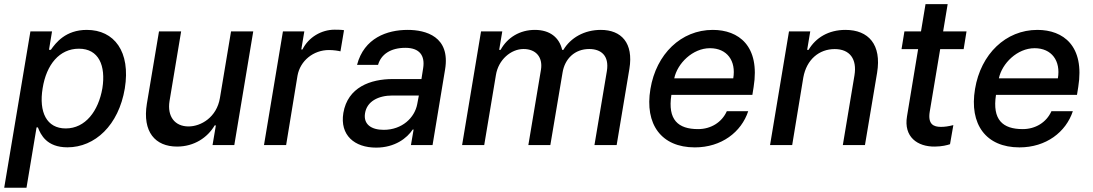

<svg xmlns="http://www.w3.org/2000/svg" viewBox="-28 -696 5245 921"><path d="M-7.8 204.5H99.1L147.4 -84.9H153.8C167.3 -50.1 195.7 10.7 295.5 10.7C427.6 10.7 541.2 -95.2 570.7 -271.7C599.4 -448.5 519.9 -552.6 388.5 -552.6C286.6 -552.6 239.7 -490.8 215.9 -457H207L221.6 -545.5H117.9ZM176.5 -272.7C194.6 -386.7 257.5 -462.4 350.5 -462.4C446 -462.4 480.1 -381 463.1 -272.7C444.2 -163.4 381.7 -79.9 287.3 -79.9C195.7 -79.9 157.7 -158 176.5 -272.7Z M1027 -226.2C1011.7 -133.5 936.1 -89.5 876.4 -89.5C810.7 -89.5 773.4 -137.1 785.2 -211.3L840.9 -545.5H734.7L676.5 -198.5C654.5 -63.2 716.6 7.1 821.4 7.1C903.4 7.1 967.7 -36.2 1001.8 -94.5H1007.5L991.5 0H1095.9L1186.8 -545.5H1080.3Z M1238.3 0H1344.5L1399.1 -333.1C1411.9 -404.5 1475.1 -456 1550.1 -456C1572.4 -456 1596.9 -452.1 1605.1 -449.6L1622.2 -551.1C1611.2 -553.3 1590.9 -553.6 1577.4 -553.6C1513.5 -553.6 1452.1 -517.4 1422.9 -458.8H1417.3L1431.8 -545.5H1329.2Z M1776.3 12.1C1866.5 12.1 1924.7 -33.7 1951.7 -74.6H1956L1943.2 0H2046.9L2106.9 -362.2C2133.5 -521 2014.2 -552.6 1927.6 -552.6C1828.8 -552.6 1718.4 -513.8 1684.7 -384.9H1785.5C1799.7 -435 1845.5 -466.6 1916.5 -466.6C1984.7 -466.6 2011.4 -429.3 2001.8 -369L1993.6 -316.8H1855.8C1749.3 -316.8 1639.9 -277.7 1619 -154.1C1601.6 -47.2 1672.6 12.1 1776.3 12.1ZM1723 -152.7C1731.9 -209.5 1786.2 -237.9 1855.1 -237.9H1981.2L1973.4 -196.7C1961.3 -131.4 1900.9 -73.2 1812.5 -73.2C1752.5 -73.2 1714.5 -100.1 1723 -152.7Z M2188.6 0H2294.7L2350.9 -336.3C2362.6 -409.4 2422.9 -460.9 2483.3 -460.9C2542.6 -460.9 2576.3 -421.9 2567.1 -362.6L2506.4 0H2611.9L2670.5 -347.7C2681.1 -414.1 2729 -460.9 2798.3 -460.9C2854.4 -460.9 2894.9 -430 2883.2 -355.8L2823.5 0H2930L2991.1 -365.8C3011.7 -490.4 2952.1 -552.6 2854 -552.6C2775.2 -552.6 2709.5 -515.3 2674.4 -456.7H2668.7C2654.8 -516.3 2609.7 -552.6 2538 -552.6C2465.9 -552.6 2406.2 -516.7 2373.2 -456.7H2366.5L2381.4 -545.5H2279.5Z M3305 11C3432.9 11 3528.1 -62.5 3561.1 -162.6H3458.5C3434.3 -108.7 3381.7 -76.7 3320.7 -76.7C3224.8 -76.7 3174 -121.1 3192.5 -240.8H3581L3587 -278.4C3619 -475.9 3515.3 -552.6 3391 -552.6C3239.3 -552.6 3119.7 -436.8 3092 -269.2C3063.6 -99.8 3144.2 11 3305 11ZM3206.3 -320.3C3221.2 -392 3294.7 -464.8 3377.5 -464.8C3459.9 -464.8 3503.6 -403.8 3489.3 -320.3Z M3825.3 -323.9C3840.9 -410.9 3901.6 -460.6 3975.9 -460.6C4048.3 -460.6 4083.8 -413 4070.7 -334.2L4014.9 0H4121.1L4179.3 -346.9C4201.7 -482.2 4138.1 -552.6 4027.7 -552.6C3945.7 -552.6 3884.9 -514.9 3850.5 -456.7H3843.8L3858.7 -545.5H3756.7L3665.8 0H3772Z M4608.3 -545.5H4496.1L4517.8 -676.1H4411.6L4389.9 -545.5H4310.4L4296.5 -460.2H4376.1L4322.8 -138.1C4306.1 -39.4 4372.9 8.5 4457 7.1C4491.1 6.7 4514.9 0.4 4529.1 -4.3L4545.1 -95.9C4521.3 -89.8 4502.8 -87.4 4485.8 -87.4C4451.3 -87.4 4421.9 -98.7 4431.8 -160.2L4481.9 -460.2H4594.5Z M4862.2 11C4990.1 11 5085.2 -62.5 5118.3 -162.6H5015.6C4991.5 -108.7 4938.9 -76.7 4877.8 -76.7C4782 -76.7 4731.2 -121.1 4749.6 -240.8H5138.1L5144.2 -278.4C5176.1 -475.9 5072.4 -552.6 4948.2 -552.6C4796.5 -552.6 4676.8 -436.8 4649.1 -269.2C4620.7 -99.8 4701.3 11 4862.2 11ZM4763.5 -320.3C4778.4 -392 4851.9 -464.8 4934.7 -464.8C5017 -464.8 5060.7 -403.8 5046.5 -320.3Z"/></svg>

Font: Magic Ui Pro Medium
Style: Italic
Weight: 500
Italic angle: -9.39999°
Designer: Stefan Endress, Andreas Faust
Version: Version 1.000;FEAKit 1.0